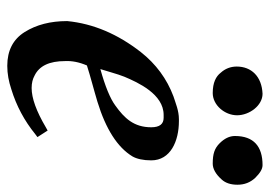

<svg xmlns="http://www.w3.org/2000/svg" viewBox="-127 -587 742 528"><g transform="rotate(90 244.0 -323.0)"><path d="M313 -444H308C284 -444 264 -435 245 -429C197 -411 156 -381 123 -339C74 -276 45 -209 38 -137V-136C38 -91 48 -52 68 -20C88 12 119 28 161 28C183 28 204 24 225 17C271 3 312 -19 349 -49L357 -55L339 -83L330 -78C286 -52 250 -39 222 -39C208 -39 197 -42 188 -47C161 -60 148 -88 148 -131C147 -150 151 -170 160 -191C191 -201 227 -210 260 -220C335 -243 385 -275 410 -316C417 -328 421 -346 421 -368C421 -421 368 -444 313 -444ZM304 -402C321 -402 330 -391 330 -368C330 -320 305 -294 270 -269C251 -255 217 -241 170 -228C176 -246 183 -274 191 -294C207 -332 239 -402 296 -402ZM354 -598C354 -583 361 -569 374 -556C388 -542 403 -537 430 -537C444 -537 459 -545 474 -562C483 -572 488 -586 488 -605C488 -624 482 -640 469 -654C456 -667 445 -674 434 -674C383 -674 354 -650 354 -598ZM297 -604C297 -638 270 -674 238 -674C190 -672 163 -643 163 -603C163 -586 169 -571 180 -559C190 -546 207 -537 236 -537C269 -537 297 -570 297 -604Z"/></g></svg>

Font: fbb
Style: Bold Italic
Weight: 700
Italic angle: -12°
Designer: David J. Perry, Michael Sharpe
Version: Version 0.991